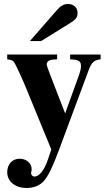

<svg xmlns="http://www.w3.org/2000/svg" viewBox="-20 -733 540 958"><path d="M129 -528H185L327 -616C359 -636 367 -646 367 -669C367 -695 348 -713 319 -713C299 -713 283 -704 266 -685ZM482 -461H330V-437C373 -435 384 -428 384 -404C384 -392 382 -381 373 -355L305 -167L233 -353C222 -381 213 -407 213 -411C213 -426 224 -434 249 -436L265 -437V-461H16V-437C38 -434 44 -431 50 -423C59 -411 97 -327 117 -277L236 13L218 66C201 116 176 148 152 148C143 148 135 140 135 131C135 131 135 128 136 125C137 120 138 115 138 111C138 82 112 59 78 59C40 59 16 88 16 126C16 173 56 205 113 205C147 205 176 194 197 172C218 149 239 110 274 16L422 -382C438 -425 451 -433 482 -437Z"/></svg>

Font: XITS
Style: Bold
Weight: 700
Designer: MicroPress Inc., with final additions and corrections provided by Coen Hoffman, Elsevier (retired)
Version: Version 1.107